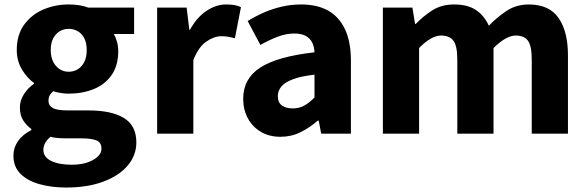

<svg xmlns="http://www.w3.org/2000/svg" viewBox="-20 -598 2631 859"><path d="M276 241Q211 241 157 226Q103 211 71.5 179.5Q40 148 40 98Q40 63 60.5 33.5Q81 4 120 -16V-21Q99 -36 84 -59Q69 -82 69 -118Q69 -148 87 -176.5Q105 -205 132 -223V-227Q102 -248 78.5 -286.5Q55 -325 55 -374Q55 -442 88 -487.5Q121 -533 174 -555.5Q227 -578 287 -578Q312 -578 334.5 -574.5Q357 -571 375 -564H580V-446H489Q497 -433 503 -412.5Q509 -392 509 -369Q509 -305 479.5 -262.5Q450 -220 399.5 -199.5Q349 -179 287 -179Q272 -179 254.5 -181.5Q237 -184 218 -190Q208 -181 202.5 -171.5Q197 -162 197 -146Q197 -126 216 -115Q235 -104 283 -104H376Q479 -104 534.5 -70Q590 -36 590 39Q590 97 551.5 142.5Q513 188 442.5 214.5Q372 241 276 241ZM287 -277Q310 -277 328.5 -288.5Q347 -300 357.5 -321.5Q368 -343 368 -374Q368 -405 357.5 -426Q347 -447 328.5 -458Q310 -469 287 -469Q265 -469 247 -458Q229 -447 218 -426.5Q207 -406 207 -374Q207 -343 218 -321.5Q229 -300 247 -288.5Q265 -277 287 -277ZM301 139Q341 139 370.5 129Q400 119 417 103Q434 87 434 67Q434 39 411 30Q388 21 346 21H285Q257 21 238.5 19.5Q220 18 206 14Q190 27 182 42Q174 57 174 72Q174 105 209 122Q244 139 301 139Z M683 0V-564H815L827 -465H830Q861 -521 904 -549.5Q947 -578 991 -578Q1015 -578 1030.5 -575Q1046 -572 1058 -566L1031 -427Q1015 -431 1001.5 -433.5Q988 -436 970 -436Q938 -436 903 -412Q868 -388 845 -329V0Z M1235 14Q1184 14 1146.5 -8.5Q1109 -31 1088.5 -69.5Q1068 -108 1068 -156Q1068 -246 1144 -295.5Q1220 -345 1387 -364Q1386 -389 1376.5 -408Q1367 -427 1347.5 -437.5Q1328 -448 1297 -448Q1260 -448 1223 -434Q1186 -420 1145 -397L1088 -504Q1124 -526 1162 -542.5Q1200 -559 1241.5 -568.5Q1283 -578 1327 -578Q1400 -578 1449 -550Q1498 -522 1524 -466Q1550 -410 1550 -325V0H1417L1406 -58H1401Q1366 -27 1324.5 -6.5Q1283 14 1235 14ZM1290 -113Q1319 -113 1342 -126Q1365 -139 1387 -162V-264Q1326 -257 1289.5 -243Q1253 -229 1238 -210Q1223 -191 1223 -168Q1223 -139 1241.5 -126Q1260 -113 1290 -113Z M1693 0V-564H1825L1837 -491H1840Q1875 -527 1915.5 -552.5Q1956 -578 2012 -578Q2072 -578 2109 -553.5Q2146 -529 2167 -483Q2205 -522 2247.5 -550Q2290 -578 2346 -578Q2437 -578 2479 -517.5Q2521 -457 2521 -351V0H2359V-330Q2359 -393 2342 -416Q2325 -439 2287 -439Q2266 -439 2241 -425Q2216 -411 2188 -383V0H2026V-330Q2026 -393 2008.5 -416Q1991 -439 1953 -439Q1932 -439 1907 -425Q1882 -411 1855 -383V0Z"/></svg>

Font: Noto Sans SC Thin ExtraBold
Style: Regular
Weight: 800
Version: Version 2.004-H2;hotconv 1.0.118;makeotfexe 2.5.65603